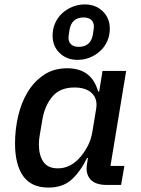

<svg xmlns="http://www.w3.org/2000/svg" viewBox="-20 -837 640 869"><path d="M199 12Q122 12 85 -40Q48 -92 48 -188Q48 -250 62 -311Q76 -372 105 -420Q134 -468 178.5 -498Q223 -528 284 -528Q341 -528 375.5 -501Q410 -474 424 -423H429L444 -516H551L480 -86H543L528 0H463Q411 0 388.5 -26Q366 -52 374 -96L378 -122H374Q345 -62 305 -25Q265 12 199 12ZM242 -75Q301 -75 346 -129Q362 -148 377 -176Q392 -204 398 -240L415 -343Q423 -388 396.5 -414.5Q370 -441 317 -441Q252 -441 217.5 -400.5Q183 -360 172 -297L160 -226Q158 -217 157 -205.5Q156 -194 156 -183Q156 -134 176.5 -104.5Q197 -75 242 -75ZM331 -566Q282 -566 250 -597Q218 -628 218 -676Q218 -706 229.5 -732Q241 -758 261 -776.5Q281 -795 307.5 -806Q334 -817 364 -817Q413 -817 445 -786Q477 -755 477 -707Q477 -677 465.5 -651Q454 -625 434 -606.5Q414 -588 387.5 -577Q361 -566 331 -566ZM337 -625Q363 -625 379 -638.5Q395 -652 400 -679Q402 -693 403.5 -701.5Q405 -710 405 -716Q405 -736 393 -747Q381 -758 358 -758Q332 -758 316 -744.5Q300 -731 295 -704Q293 -690 291.5 -681.5Q290 -673 290 -667Q290 -647 302 -636Q314 -625 337 -625Z"/></svg>

Font: IBM Plex Mono Medium
Style: Italic
Weight: 500
Italic angle: -9°
Monospace: yes
Designer: Mike Abbink, Paul van der Laan, Pieter van Rosmalen
Foundry: Bold Monday
Version: Version 2.3